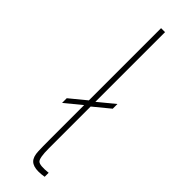

<svg xmlns="http://www.w3.org/2000/svg" viewBox="-252 -738 750 750"><g transform="rotate(45 123.0 -362.5)"><path d="M204 -400V-374L137 -319V-87Q137 -35 148 -25Q159 -15 204 -20V2Q188 5 172 5Q144 5 130.5 -8Q117 -21 116 -51Q115 -71 115 -123V-305L48 -250V-276L115 -331V-730H137V-345Z"/></g></svg>

Font: Nacelle Thin
Style: Regular
Weight: 100
Designer: Sora Sagano
Foundry: Sora Sagano
Version: Version 1.000;FEAKit 1.0